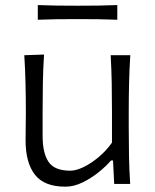

<svg xmlns="http://www.w3.org/2000/svg" viewBox="-20 -708 597 739"><path d="M231.5 10.5Q150.5 10.5 114.5 -35.5Q78.5 -81.5 78.5 -167.5Q78.5 -200 79 -224.2Q79.5 -248.5 79.5 -271.5Q79.5 -334.5 78.2 -387.2Q77 -440 73.5 -495.5L149.5 -498Q146 -442.5 145 -389.2Q144 -336 144 -276.5V-185Q144 -118.5 167 -84.8Q190 -51 250.5 -51Q273 -51 302.2 -65.2Q331.5 -79.5 360.5 -104Q389.5 -128.5 411 -159V-276.5Q411 -336 410 -388Q409 -440 406 -495.5H481.5Q478 -440 476.8 -387.2Q475.5 -334.5 475.5 -271.5V-219.5Q475.5 -158.5 476.5 -107Q477.5 -55.5 481 0H419.5L415 -90.5H407.5Q388.5 -68.5 359.8 -45.2Q331 -22 297.8 -5.8Q264.5 10.5 231.5 10.5ZM125.5 -632V-688.5Q160 -687 198.2 -686.5Q236.5 -686 278.5 -686Q320.5 -686 358.8 -686.5Q397 -687 431.5 -688.5V-632Q397 -633.5 358.8 -634Q320.5 -634.5 278.5 -634.5Q236.5 -634.5 198.2 -634Q160 -633.5 125.5 -632Z"/></svg>

Font: Commissioner Flair Light
Style: Regular
Weight: 300
Designer: Kostas Bartsokas
Foundry: Kostas Bartsokas
Version: Version 1.000; ttfautohint (v1.8.3)